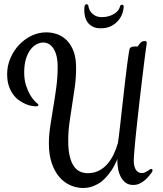

<svg xmlns="http://www.w3.org/2000/svg" viewBox="-20 -851 790 930"><path d="M627.9 -73.2Q627.9 -56.2 631.3 -44.4Q634.8 -32.7 640.4 -25.6Q646 -18.6 653.1 -15.6Q660.2 -12.7 667.5 -12.7Q675.3 -12.7 682.1 -15.9Q689 -19 694.6 -22.7Q700.2 -26.4 704.6 -29.5Q709 -32.7 711.9 -32.7Q718.8 -32.7 718.8 -25.4Q718.8 -21 715.3 -16.1Q709.5 -8.3 700.9 2.2Q692.4 12.7 681.2 22.2Q669.9 31.7 656 38.3Q642.1 44.9 625.5 44.9Q602.5 44.9 587.6 33.2Q572.8 21.5 564 3.7Q555.2 -14.2 551.8 -34.9Q548.3 -55.7 548.3 -73.7L548.8 -81.5Q535.2 -47.9 519 -24.4Q502.9 -1 486.8 14.9Q470.7 30.8 454.8 39.6Q439 48.3 425 53Q411.1 57.6 400.1 58.6Q389.2 59.6 382.8 59.6Q350.1 59.6 320.1 46.1Q290 32.7 267.1 5.9Q244.1 -21 230.5 -61.3Q216.8 -101.6 216.8 -155.8Q216.8 -195.3 223.4 -239.7Q230 -284.2 238 -331.3Q246.1 -378.4 252.7 -428Q259.3 -477.5 259.3 -527.3Q259.3 -558.6 253.4 -581.1Q247.6 -603.5 237.8 -617.7Q228 -631.8 215.8 -638.4Q203.6 -645 190.4 -645Q173.8 -645 157.2 -636.5Q140.6 -627.9 127.2 -610.1Q113.8 -592.3 105.5 -564.9Q97.2 -537.6 97.2 -500Q97.2 -465.3 105.7 -438.5Q114.3 -411.6 125.2 -392.8Q136.2 -374 146.2 -363.5Q156.2 -353 159.7 -351.1Q162.1 -349.1 164.1 -346.9Q166 -344.7 166 -342.3Q166 -335.9 151.4 -335.9Q146.5 -335.9 134.3 -337.9Q122.1 -339.8 106.9 -345.9Q91.8 -352.1 75.4 -362.8Q59.1 -373.5 45.7 -390.9Q32.2 -408.2 23.4 -433.1Q14.6 -458 14.6 -492.7Q14.6 -532.2 30.3 -568.8Q45.9 -605.5 72 -633.3Q98.1 -661.1 132.3 -677.7Q166.5 -694.3 204.1 -694.3Q231.9 -694.3 258.1 -684.8Q284.2 -675.3 304.4 -654.8Q324.7 -634.3 336.7 -601.8Q348.6 -569.3 348.6 -522.9Q348.6 -477.5 342.8 -433.1Q336.9 -388.7 329.6 -344.7Q322.3 -300.8 316.4 -257.1Q310.5 -213.4 310.5 -169.4Q310.5 -123 318.1 -92.8Q325.7 -62.5 338.6 -44.7Q351.6 -26.9 368.7 -19.5Q385.7 -12.2 405.3 -12.2Q434.6 -12.2 458 -23.9Q481.4 -35.6 499.3 -55.7Q517.1 -75.7 530 -102.3Q543 -128.9 551.3 -159.2Q552.2 -163.6 554.9 -184.8Q557.6 -206.1 561.3 -238Q564.9 -270 569.3 -309.8Q573.7 -349.6 578.4 -390.6Q583 -431.6 587.6 -471.2Q592.3 -510.7 596.4 -542Q600.6 -573.2 603.8 -593.8Q606.9 -614.3 608.9 -617.2Q609.9 -619.1 615.5 -622.6Q621.1 -626 637.2 -626Q638.7 -626 640.6 -625.7Q642.6 -625.5 644.5 -625.5Q647 -625.5 649.7 -629.6Q652.3 -633.8 656.2 -638.9Q660.2 -644 666 -648.2Q671.9 -652.3 680.7 -652.3Q685.1 -652.3 688 -650.4Q690.9 -648.4 690.9 -643.6L689.9 -634.8Q689 -628.9 685.5 -604.5Q682.1 -580.1 677.7 -543.7Q673.3 -507.3 667.7 -461.7Q662.1 -416 656.7 -368.2Q651.4 -320.3 646 -272.9Q640.6 -225.6 636.7 -185.5Q632.8 -145.5 630.4 -115.7Q627.9 -85.9 627.9 -73.2ZM579.1 -818.8Q579.1 -805.7 573.2 -787.6Q567.4 -769.5 554.2 -753.2Q541 -736.8 519.8 -725.3Q498.5 -713.9 468.3 -713.9Q443.8 -713.9 428.2 -722.4Q412.6 -731 403.8 -743.7Q395 -756.3 391.6 -771.7Q388.2 -787.1 388.2 -800.3Q388.2 -812 389.9 -821.3Q391.6 -830.6 399.4 -830.6Q402.3 -830.6 405 -828.4Q407.7 -826.2 408.2 -821.8Q408.7 -816.4 411.9 -807.4Q415 -798.3 422.6 -789.6Q430.2 -780.8 442.6 -774.4Q455.1 -768.1 474.1 -768.1Q490.7 -768.1 505.6 -772.2Q520.5 -776.4 532.2 -783.4Q543.9 -790.5 551.3 -799.6Q558.6 -808.6 561 -818.8Q563 -828.1 571.3 -828.1Q579.1 -828.1 579.1 -818.8Z"/></svg>

Font: Engagement
Style: Regular
Weight: 400
Designer: Astigmatic (AOETI)
Foundry: Astigmatic (AOETI)
Version: Version 1.000